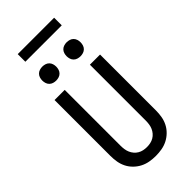

<svg xmlns="http://www.w3.org/2000/svg" viewBox="-341 -1200 1283 1283"><g transform="rotate(-45 300.0 -559.0)"><path d="M300 8Q271 8 242.5 3Q214 -2 188.5 -15Q163 -28 142 -48.5Q121 -69 108 -94.5Q95 -120 90 -148.5Q85 -177 85 -206V-735H181V-206Q181 -190 183.5 -173Q186 -156 192.5 -141Q199 -126 210 -113Q221 -100 235.5 -91.5Q250 -83 266.5 -79.5Q283 -76 300 -76Q317 -76 333.5 -79.5Q350 -83 364.5 -91.5Q379 -100 390 -113Q401 -126 407.5 -141Q414 -156 416.5 -173Q419 -190 419 -206V-735H515V-206Q515 -177 510 -148.5Q505 -120 492 -94.5Q479 -69 458 -48.5Q437 -28 411.5 -15Q386 -2 357.5 3Q329 8 300 8ZM415 -819Q402 -819 389 -823Q376 -827 366.5 -836.5Q357 -846 353 -859Q349 -872 349 -885Q349 -898 353 -911Q357 -924 366.5 -933.5Q376 -943 389 -947Q402 -951 415 -951Q428 -951 441 -947Q454 -943 463.5 -933.5Q473 -924 477 -911Q481 -898 481 -885Q481 -872 477 -859Q473 -846 463.5 -836.5Q454 -827 441 -823Q428 -819 415 -819ZM185 -819Q172 -819 159 -823Q146 -827 136.5 -836.5Q127 -846 123 -859Q119 -872 119 -885Q119 -898 123 -911Q127 -924 136.5 -933.5Q146 -943 159 -947Q172 -951 185 -951Q198 -951 211 -947Q224 -943 233.5 -933.5Q243 -924 247 -911Q251 -898 251 -885Q251 -872 247 -859Q243 -846 233.5 -836.5Q224 -827 211 -823Q198 -819 185 -819ZM128 -1054V-1126H472V-1054Z"/></g></svg>

Font: Iosevka Fixed Medium Extended
Style: Regular
Weight: 500
Width: 7
Monospace: yes
Designer: Belleve Invis
Foundry: Belleve Invis
Version: Version 24.1.1; ttfautohint (v1.8.4)